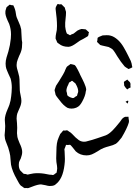

<svg xmlns="http://www.w3.org/2000/svg" viewBox="-20 -716 702 960"><path d="M324 -482H321Q293 -482 275 -497Q267 -502 266 -504Q265 -505 262 -514Q262 -515 260 -518Q258 -521 258 -523V-527Q258 -536 260.5 -548Q263 -560 264 -566Q265 -572 265 -586Q265 -620 258 -671V-674Q258 -680 263 -688Q264 -689 265 -691.5Q266 -694 267 -695Q269 -696 272 -695.5Q275 -695 277 -694Q279 -694 282.5 -694.5Q286 -695 288 -694Q290 -693 291 -691Q292 -689 294 -688L304 -678L306 -670L310 -657V-651Q310 -640 308 -624Q305 -601 306 -583Q308 -566 311 -557Q312 -556 312.5 -553Q313 -550 314 -549Q316 -546 325 -543Q326 -542 327 -541Q328 -540 330 -540Q332 -540 333 -541Q334 -542 335 -543Q336 -543 348 -548Q353 -551 357.5 -555.5Q362 -560 367 -563Q378 -569 387 -571H390L401 -570Q407 -570 409 -569Q411 -568 421 -558L425 -555Q425 -553 423 -549Q423 -541 420 -536Q419 -535 416 -533Q413 -531 411 -530Q403 -525 395.5 -521Q388 -517 380 -513Q374 -509 363 -501Q352 -493 342.5 -488Q333 -483 324 -482ZM617 -132Q618 -132 619.5 -132.5Q621 -133 622 -132Q623 -131 623 -124Q625 -114 625 -111Q625 -106 624 -103Q616 -75 588 -28Q570 -4 559 3Q547 10 523 16Q514 18 498 24Q485 29 469 40Q451 51 439 56Q427 61 413 61Q381 61 359 41Q355 36 351 31Q347 26 343 21Q341 19 337 14Q333 9 330 8H328L319 9Q318 9 314.5 8.5Q311 8 310 9Q309 10 308 14.5Q307 19 306 20L302 30L303 41Q304 49 304 65Q306 91 300 125Q294 159 281 180Q272 195 259 205Q258 206 255.5 208Q253 210 250 211Q243 214 228 214Q221 214 207 210Q199 208 185 206Q169 206 139 218Q125 224 123 224Q120 225 116 224.5Q112 224 110 224Q109 224 106 224.5Q103 225 102 224Q99 223 96.5 221Q94 219 93 218Q84 212 84 212Q76 204 65 182Q41 140 35 107L33 85Q33 78 31 62Q29 48 21 22Q18 13 12.5 0Q7 -13 5 -22Q3 -34 3 -40Q3 -47 5 -63L6 -86Q4 -106 4 -117Q4 -138 18 -170Q20 -175 22.5 -180.5Q25 -186 27 -192Q34 -213 36 -235Q37 -242 38 -255Q39 -268 39 -278Q39 -302 33 -323Q30 -331 22 -347Q20 -352 15 -363.5Q10 -375 9 -384Q8 -389 8 -398Q8 -412 12.5 -428Q17 -444 22 -459Q31 -491 34 -523Q35 -530 35 -544Q35 -571 26 -596Q23 -602 17.5 -614.5Q12 -627 9 -637.5Q6 -648 7 -658Q7 -662 9 -668Q10 -670 10.5 -673Q11 -676 12 -678Q13 -681 17 -683.5Q21 -686 23 -688Q25 -692 27 -692H29Q34 -692 38 -690Q45 -690 47 -689Q48 -688 48 -686.5Q48 -685 49 -684Q50 -681 52 -677.5Q54 -674 55 -669Q58 -660 59.5 -647.5Q61 -635 64 -628L73 -607Q83 -586 86 -569Q87 -562 87 -551Q87 -540 88 -533Q88 -523 89 -516Q90 -509 91 -504Q91 -475 86 -461Q84 -453 76 -437Q75 -434 69 -419.5Q63 -405 63 -391Q63 -377 71 -353Q75 -338 76 -333Q78 -322 78 -299Q78 -276 79 -265Q79 -258 83 -240Q87 -222 87 -212Q87 -196 79 -178Q77 -172 71 -159.5Q65 -147 64 -137Q63 -133 63 -123Q63 -116 65 -100L66 -77L65 -50Q65 -43 67 -31Q68 -24 78 0Q91 26 91 44Q91 57 84 76Q76 91 75 96Q74 100 74 108Q74 125 81 136Q81 136 91 146Q97 152 97 152Q100 154 108 154Q117 157 118 157Q120 157 132 154Q150 150 161 150Q187 149 215 155Q227 158 239 158Q240 159 245 159Q249 159 256 152Q262 149 263 147L265 135L266 126Q266 116 262 94Q261 88 261 76L262 40Q262 18 264.5 1.5Q267 -15 274 -30Q279 -43 281 -46Q283 -49 290 -56Q291 -57 292.5 -59.5Q294 -62 296 -63Q297 -64 300.5 -63.5Q304 -63 305 -63Q307 -63 310.5 -64Q314 -65 316 -64Q319 -64 324 -59Q332 -55 340 -47Q359 -26 374 -15.5Q389 -5 409 -8Q423 -11 440.5 -16.5Q458 -22 467 -25Q475 -28 487.5 -32Q500 -36 508 -39Q524 -45 543 -64Q556 -77 580 -107Q581 -109 588 -118.5Q595 -128 606 -132ZM566 -435Q563 -440 556 -451.5Q549 -463 542 -470Q537 -474 523 -481Q515 -483 507.5 -484.5Q500 -486 492 -488L481 -491L475 -497Q473 -499 469.5 -502Q466 -505 465 -507L467 -515Q467 -526 469 -528Q470 -529 472.5 -530Q475 -531 476 -532Q489 -538 493 -539Q500 -540 513 -540Q526 -540 532 -538Q550 -534 570 -516Q586 -501 598.5 -479.5Q611 -458 620.5 -438.5Q630 -419 634 -411Q639 -398 640 -387Q640 -386 641 -383Q642 -380 641 -379Q640 -378 636 -376.5Q632 -375 631 -374Q625 -371 623 -371Q621 -371 620 -372Q619 -373 618 -374Q610 -378 603 -384Q584 -406 566 -435ZM275 -310Q291 -336 295 -343Q300 -351 302.5 -357Q305 -363 307 -368Q312 -380 315 -383Q317 -385 320.5 -387Q324 -389 326 -391L333 -396Q335 -396 337 -395Q339 -394 342 -394Q344 -393 347.5 -392.5Q351 -392 353 -391Q355 -390 357 -387Q359 -384 360 -383Q364 -377 369 -367Q374 -357 377 -351Q378 -347 392 -320L401 -301Q410 -281 411 -269Q411 -265 409 -259Q407 -237 391 -208Q387 -200 379 -190Q372 -182 361 -177.5Q350 -173 338 -173Q326 -173 317 -177Q317 -177 308 -183Q297 -191 287.5 -202.5Q278 -214 276 -217Q273 -221 267 -228.5Q261 -236 258 -242L255 -256Q255 -258 254 -259.5Q253 -261 253 -264Q253 -268 256 -275.5Q259 -283 260 -287ZM600 -301Q600 -302 599.5 -303.5Q599 -305 600 -307Q601 -308 605.5 -311Q610 -314 612 -315Q615 -318 616 -318Q617 -318 618.5 -316.5Q620 -315 620 -314Q621 -313 625.5 -309Q630 -305 631 -302Q633 -298 632.5 -292.5Q632 -287 632 -285Q632 -284 633 -282Q634 -280 633 -279Q632 -278 628 -276.5Q624 -275 623 -274Q618 -269 616 -269Q616 -269 612 -273Q606 -279 601 -288ZM347 -226Q350 -226 356 -232Q364 -236 365 -237Q366 -239 366.5 -242.5Q367 -246 368 -248Q369 -250 370 -253Q371 -256 371 -259Q371 -272 363 -288L357 -299L347 -307Q342 -312 340 -312Q338 -312 334 -308Q332 -307 329 -305.5Q326 -304 325 -302Q324 -301 321 -292Q312 -276 312 -261Q312 -259 315 -250Q315 -245 317 -239Q320 -235 330 -230Q333 -229 338.5 -227Q344 -225 347 -226ZM619 -200Q619 -198 619 -198Q618 -197 617.5 -198Q617 -199 617 -200L610 -205Q610 -206 609 -206Q608 -206 608 -207Q608 -208 609 -208Q610 -208 611 -209Q612 -209 615.5 -211.5Q619 -214 622 -211Z"/></svg>

Font: Rubik-Burned
Style: Regular
Weight: 400
Designer: NaN (generative design), Hubert & Fischer (Rubik source font outlines)
Foundry: NaN, Hubert & Fischer
Version: Version 1.000